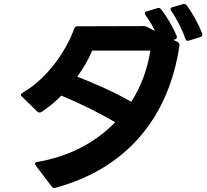

<svg xmlns="http://www.w3.org/2000/svg" viewBox="-20 -894 1040 964"><path d="M258 49C613 -47 827 -301 881 -665C882 -673 879 -679 872 -683L850 -694L858 -696C865 -698 868 -702 868 -708C868 -710 868 -712 867 -714C849 -757 818 -811 789 -847C785 -852 781 -854 776 -854L770 -853L717 -837C710 -836 707 -832 707 -828C707 -825 708 -822 710 -819C728 -794 745 -766 759 -738L718 -759C712 -762 708 -763 702 -763H700L369 -762C361 -762 356 -759 353 -751C317 -650 226 -505 93 -428C88 -425 85 -422 85 -418C85 -415 87 -412 90 -409L167 -334C171 -330 175 -329 178 -329C181 -329 184 -330 187 -331C221 -353 256 -381 288 -414C384 -374 478 -328 558 -280C459 -178 325 -107 167 -81C160 -80 156 -77 156 -72C156 -70 157 -67 159 -64L239 42C243 47 247 50 251 50H252ZM368 -509C399 -552 425 -597 443 -640H735C720 -545 688 -459 639 -383C557 -430 461 -473 368 -509ZM836 -848C836 -846 837 -843 839 -840C869 -798 896 -743 911 -699C913 -692 917 -689 923 -689C924 -689 926 -689 928 -690L986 -708C993 -710 996 -714 996 -719C996 -721 996 -723 995 -725C977 -774 945 -830 917 -868C913 -872 909 -874 904 -874C902 -874 900 -874 898 -873L845 -858C839 -856 836 -853 836 -848Z"/></svg>

Font: LINE Seed JP App_OTF Bold
Style: Regular
Weight: 700
Designer: LINE & Fontrix & Fontworks
Version: Version 1.009